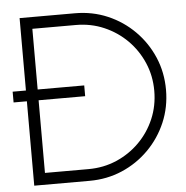

<svg xmlns="http://www.w3.org/2000/svg" viewBox="-51 -750 773 799"><g transform="rotate(-5 335.5 -350.0)"><path d="M60 0V-700H291Q364 -700 427.5 -672.8Q491 -645.5 539 -597.2Q587 -549 614 -485.8Q641 -422.5 641 -350Q641 -277.5 614 -214.2Q587 -151 539 -102.8Q491 -54.5 427.5 -27.2Q364 0 291 0ZM109 -49H291Q354 -49 408.5 -72.5Q463 -96 504.2 -137.2Q545.5 -178.5 568.8 -233Q592 -287.5 592 -350Q592 -412.5 568.5 -467Q545 -521.5 503.8 -562.8Q462.5 -604 408 -627.5Q353.5 -651 291 -651H109ZM4.5 -352.5V-397.5H303.5V-352.5Z"/></g></svg>

Font: Urbanist ExtraLight
Style: Regular
Weight: 200
Designer: Corey Hu
Foundry: Corey Hu
Version: Version 1.330; ttfautohint (v1.8.4.7-5d5b)